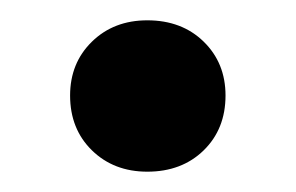

<svg xmlns="http://www.w3.org/2000/svg" viewBox="-20 -436 291 189"><path d="M125 -267Q92 -267 70.5 -288Q49 -309 49 -342Q49 -374 70.5 -395Q92 -416 125 -416Q159 -416 180.5 -395Q202 -374 202 -342Q202 -309 180.5 -288Q159 -267 125 -267Z"/></svg>

Font: Junicode
Style: Bold
Weight: 700
Designer: Peter S. Baker
Version: Version 2.100; ttfautohint (v1.8.4)